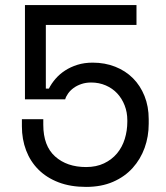

<svg xmlns="http://www.w3.org/2000/svg" viewBox="-20 -720 652 754"><path d="M78 -330V-700H516V-622H160V-372H172Q182 -392 198 -410.5Q214 -429 235.5 -443Q257 -457 284 -465.5Q311 -474 344 -474Q392 -474 432.5 -458Q473 -442 502 -413Q531 -384 547.5 -343Q564 -302 564 -252V-234Q564 -184 548 -139.5Q532 -95 501 -60.5Q470 -26 424 -6Q378 14 318 14Q257 14 210 -4Q163 -22 131 -54Q99 -86 82.5 -129.5Q66 -173 66 -224V-252H150V-230Q150 -147 196.5 -105.5Q243 -64 318 -64Q358 -64 388.5 -78.5Q419 -93 439.5 -117.5Q460 -142 470 -174.5Q480 -207 480 -242V-248Q480 -279 469.5 -306Q459 -333 440.5 -353Q422 -373 395.5 -384.5Q369 -396 338 -396Q317 -396 299.5 -390Q282 -384 269 -374.5Q256 -365 247.5 -353Q239 -341 236 -330Z"/></svg>

Font: Space Mono
Style: Regular
Weight: 400
Monospace: yes
Designer: Colophon Foundry / Benjamin Critton
Foundry: Colophon Foundry
Version: Version 1.000;PS 1.003;hotconv 1.0.81;makeotf.lib2.5.63406